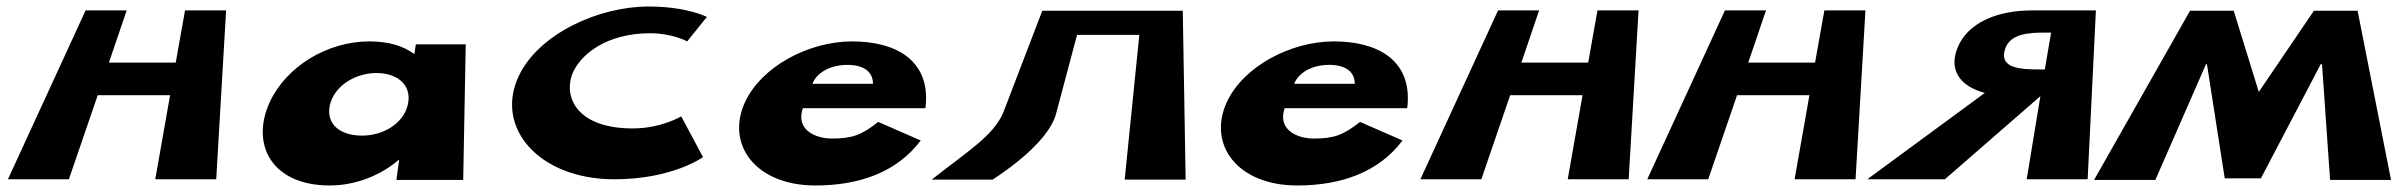

<svg xmlns="http://www.w3.org/2000/svg" viewBox="-20 -552 7357 589"><path d="M279.8 -260H501.8L456.3 -2H643.3L673.6 -520H547.6L519.1 -360H314.1L368.6 -520H242.6L4.3 -2H191.3Z M807.6 -239C747.5 -108 814.4 17 991.4 17C1074.4 17 1151.6 -17 1202.3 -61H1204.3L1196 0H1401L1408.7 -416H1255.7L1251.1 -386C1217.9 -411 1172 -425 1113 -425C984 -425 858.3 -348 807.6 -239ZM994.6 -239C1012.8 -293 1073.2 -328 1135.2 -328C1197.2 -328 1240.8 -293 1232.6 -239C1224.7 -181 1163.8 -136 1090.8 -136C1012.8 -136 975.7 -181 994.6 -239Z M1921.2 -158C1752.2 -158 1710.4 -251 1734.1 -321C1756.6 -383 1838.9 -450 1973.9 -450C2042.9 -450 2088 -425 2088 -425L2148.5 -500C2148.5 -500 2088.4 -532 1969.4 -532C1814.4 -532 1632.4 -447 1572 -320C1495.6 -161 1633.3 -2 1864.3 -2C2043.3 -2 2136.7 -70 2136.7 -70L2069.8 -195C2069.8 -195 2008.2 -158 1921.2 -158Z M2818.7 -220C2819.3 -224 2820.7 -233 2820.6 -239C2827.3 -368 2728 -425 2594 -425C2461 -425 2316.3 -348 2265.6 -239C2205.7 -109 2297.4 17 2481.4 17C2616.4 17 2731.7 -24 2804.5 -121L2674.2 -178C2622 -137 2593.4 -127 2532.4 -127C2483.4 -127 2420.3 -152 2442.7 -220ZM2472.1 -295C2485.2 -328 2525 -353 2580 -353C2628 -353 2658 -333 2658.1 -295Z M3220.5 -206 3284.1 -445H3475.1L3430.2 -1H3617.2L3608.4 -519H3482.4H3304.4H3177.4L3057.5 -206C3026.7 -135 2948.5 -88 2838.2 -1H3025.2C3136.3 -74 3206.5 -147 3220.5 -206Z M4296.7 -220C4297.3 -224 4298.7 -233 4298.6 -239C4305.3 -368 4206 -425 4072 -425C3939 -425 3794.3 -348 3743.6 -239C3683.7 -109 3775.4 17 3959.4 17C4094.4 17 4209.7 -24 4282.5 -121L4152.2 -178C4100 -137 4071.4 -127 4010.4 -127C3961.4 -127 3898.3 -152 3920.7 -220ZM3950.1 -295C3963.2 -328 4003 -353 4058 -353C4106 -353 4136 -333 4136.1 -295Z M4612.8 -260H4834.8L4789.3 -2H4976.3L5006.6 -520H4880.6L4852.1 -360H4647.1L4701.6 -520H4575.6L4337.3 -2H4524.3Z M5308.8 -260H5530.8L5485.3 -2H5672.3L5702.6 -520H5576.6L5548.1 -360H5343.1L5397.6 -520H5271.6L5033.3 -2H5220.3Z M6211.6 -520C6108.6 -520 6015.9 -483 5985 -405C5957.6 -337 5992.9 -287 6068.9 -267L5708.3 -2H5946.3L6239.3 -257L6197.3 -2H6384.3L6409.6 -520ZM6235.9 -339C6179.9 -339 6114.3 -342 6129.9 -398C6143.9 -450 6205.2 -452 6256.2 -452H6272.2L6252.9 -339Z M7128 0H7315L7212.4 -519H7078.4L6909.3 -270L6832.4 -519H6698.4L6404 0H6592L6747.3 -355H6750.3L6804.8 -5H6915.8L7099.3 -355H7103.3Z"/></svg>

Font: Hussar Milosc
Style: Obl
Weight: 700
Foundry: Cannot Into Space Fonts
Version: Version 1.02